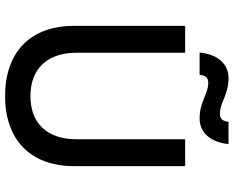

<svg xmlns="http://www.w3.org/2000/svg" viewBox="-102 -809 921 757"><g transform="rotate(90 358.5 -430.5)"><path d="M367 -854C343 -863 320 -871 288 -871C230 -871 194 -826 187 -757H275C277 -776 283 -791 306 -791C329 -791 348 -783 368 -774C392 -765 415 -757 447 -757C505 -757 541 -802 548 -871H460C458 -852 452 -837 429 -837C406 -837 387 -845 367 -854ZM359 10C528 10 635 -87 635 -262V-700H529V-271C529 -157 467 -90 359 -90C251 -90 188 -157 188 -271V-700H82V-262C82 -88 187 10 359 10Z"/></g></svg>

Font: Fixel Display Medium
Style: Regular
Weight: 500
Designer: AlfaBravo + MacPaw
Foundry: Kyrylo Tkachov, Marchela Mozhyna, Serhii Makarenko, Maria Weinstein, Zakhar Kryvoshyya
Version: Version 1.211